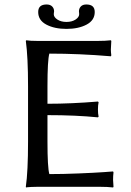

<svg xmlns="http://www.w3.org/2000/svg" viewBox="-20 -826 578 849"><path d="M189.9 -200.2Q189.9 -85 198.2 -56.2Q257.8 -56.2 328.1 -59.1Q398.4 -62 439.5 -64.9L480 -67.9L481.9 -64Q480 -48.3 480 -30.8Q480 -28.3 481.9 0L480 2.9Q456.1 0 419.9 0H147Q131.3 0 118.4 0.7Q105.5 1.5 100.6 2L95.2 2.9L94.2 0Q104 -67.9 104 -200.2V-444.8Q104 -573.7 94.2 -645L96.2 -647.9Q112.8 -645 147 -645H410.2Q446.3 -645 470.2 -647.9L472.2 -645Q470.2 -616.7 470.2 -606.9Q470.2 -596.7 472.2 -581.1L470.2 -577.1Q331.5 -588.9 198.2 -588.9Q189.9 -559.6 189.9 -444.8V-367.2Q294.9 -367.2 413.1 -377L416 -374Q413.1 -360.8 413.1 -341.8Q413.1 -323.2 416 -310.1L413.1 -307.1Q314.9 -316.9 189.9 -316.9ZM330.1 -763.2Q330.1 -766.1 329.6 -770.8Q329.1 -775.4 329.1 -775.9Q329.1 -788.6 337.4 -797.4Q345.7 -806.2 361.8 -806.2Q398.9 -806.2 398.9 -772.9Q398.9 -736.3 363 -717.3Q327.1 -698.2 273.9 -698.2Q220.7 -698.2 184.8 -717.3Q148.9 -736.3 148.9 -772.9Q148.9 -806.2 186 -806.2Q202.1 -806.2 210.7 -797.4Q219.2 -788.6 219.2 -775.9Q219.2 -775.4 218.5 -770.8Q217.8 -766.1 217.8 -763.2Q217.8 -750 233.9 -739.5Q250 -729 273.9 -729Q297.9 -729 314 -739.5Q330.1 -750 330.1 -763.2Z"/></svg>

Font: Linux Biolinum G
Style: Regular
Weight: 400
Designer: Philipp H. Poll
Foundry: Philipp H. Poll
Version: Version 1.1.0 ; ttfautohint (v1.6)